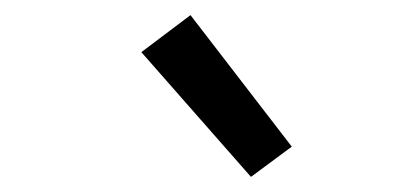

<svg xmlns="http://www.w3.org/2000/svg" viewBox="-20 -809 540 254"><path d="M312 -575 167 -740 232 -789 366 -615Z"/></svg>

Font: Iosevka Slab Oblique
Style: Regular
Weight: 400
Italic angle: -9°
Monospace: yes
Designer: Belleve Invis
Foundry: Belleve Invis
Version: Version 11.1.1; ttfautohint (v1.8.3)